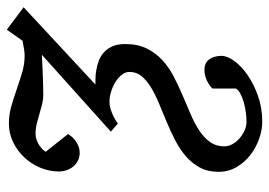

<svg xmlns="http://www.w3.org/2000/svg" viewBox="-130 -410 769 548"><g transform="rotate(-90 254.0 -135.5)"><path d="M287.1 -247.1H302.2Q313 -247.1 325.9 -245.1Q338.9 -243.2 352.5 -238.5Q366.2 -233.9 377.4 -224.4Q388.7 -214.8 395.8 -199.7Q402.8 -184.6 402.8 -162.1Q402.8 -127 390.4 -101.3Q377.9 -75.7 357.4 -56.6Q336.9 -37.6 310.5 -23.9Q284.2 -10.3 256.8 1.5Q229.5 13.2 203.1 24.4Q176.8 35.6 156.2 49.1Q135.7 62.5 123.3 79.8Q110.8 97.2 110.8 121.1Q110.8 132.8 117.2 144Q123.5 155.3 133.5 164.1Q143.6 172.9 156 178.5Q168.5 184.1 181.2 184.1Q193.4 184.1 208 182.1Q222.7 180.2 236.3 176.3Q250 172.4 260.7 166.7Q271.5 161.1 275.9 153.8V86.9Q283.7 78.1 298.6 71Q313.5 64 329.1 64Q349.6 64 359.4 78.1Q369.1 92.3 369.1 112.8Q369.1 128.9 354.5 149.2Q339.8 169.4 314.5 187Q289.1 204.6 254.9 216.8Q220.7 229 181.2 229Q157.7 229 132.6 220.2Q107.4 211.4 86.4 195.3Q65.4 179.2 51.8 156Q38.1 132.8 38.1 104Q38.1 73.7 50.3 51Q62.5 28.3 82.5 11Q102.5 -6.3 128.2 -19.5Q153.8 -32.7 180.7 -43.9Q207.5 -55.2 233.2 -65.7Q258.8 -76.2 278.8 -88.4Q298.8 -100.6 311 -115.2Q323.2 -129.9 323.2 -149.9Q323.2 -161.6 314.9 -172.1Q306.6 -182.6 294.2 -190.2Q281.7 -197.8 266.8 -202.4Q252 -207 238.8 -207Q226.1 -207 214.8 -203.1Q203.6 -199.2 194.8 -194.8Q184.6 -189.5 175.8 -183.1L152.8 -203.1L372.1 -399.9Q349.1 -398.9 327.6 -397.9Q309.1 -397 289.8 -396.5Q270.5 -396 257.8 -396Q244.1 -396 230.5 -399.4Q216.8 -402.8 203.1 -407Q189.5 -411.1 175.5 -414.6Q161.6 -418 147 -418Q131.8 -418 117.2 -409.4Q102.5 -400.9 95.2 -389.2L146 -325.2Q142.1 -318.8 136.5 -312.7Q130.9 -306.6 123.8 -302Q116.7 -297.4 108.6 -294.7Q100.6 -292 92.8 -292Q80.6 -292 70.6 -296.9Q60.5 -301.8 53.7 -309.8Q46.9 -317.9 43 -328.6Q39.1 -339.4 39.1 -351.1Q39.1 -378.9 49.8 -404.5Q60.5 -430.2 79.3 -450.2Q98.1 -470.2 123 -482.2Q147.9 -494.1 175.8 -494.1Q201.2 -494.1 225.6 -487.1Q250 -480 273.9 -471.7Q297.9 -463.4 321.5 -456.3Q345.2 -449.2 370.1 -449.2Q380.4 -449.2 390.9 -451.4Q401.4 -453.6 412.1 -455.1L443.8 -500L507.8 -452.1Z"/></g></svg>

Font: Charis SIL Phon
Style: Italic
Weight: 400
Italic angle: -11°
Foundry: SIL International
Version: Version 5.000